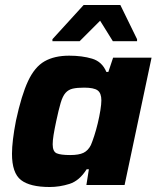

<svg xmlns="http://www.w3.org/2000/svg" viewBox="-20 -741 629 769"><path d="M179 8Q100 8 64 -20Q28 -48 28 -125Q28 -150 32 -183.5Q36 -217 44 -258Q66 -360 92.5 -416.5Q119 -473 158.5 -495.5Q198 -518 257 -518Q309 -518 349 -506Q389 -494 406 -453H414L433 -510H587L479 0H326L336 -63H327Q298 -17 258.5 -4.5Q219 8 179 8ZM261 -120Q296 -120 314.5 -129Q333 -138 344 -160Q350 -174 357.5 -197Q365 -220 371.5 -247Q378 -274 382 -299Q386 -324 386 -339Q386 -368 371 -379Q356 -390 317 -390Q289 -390 271.5 -386Q254 -382 242.5 -369Q231 -356 223 -329Q215 -302 205 -255Q198 -222 194.5 -200Q191 -178 191 -163Q191 -134 207 -127Q223 -120 261 -120ZM190 -576V-584L315 -721H462L529 -584V-576H432L381 -658L299 -576Z"/></svg>

Font: Saira
Style: Bold Italic
Weight: 700
Italic angle: -12°
Designer: Hector Gatti with collaboration of the Omnibus-Type team
Foundry: Omnibus-Type
Version: Version 1.100; ttfautohint (v1.8.3)